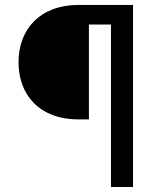

<svg xmlns="http://www.w3.org/2000/svg" viewBox="-20 -747 639 767"><path d="M423.3 0H511.4V-727.3H294C139.2 -727.3 54 -629.3 54 -498.6C54 -366.5 139.2 -269.9 294 -269.9H335.2V-649.1H423.3Z"/></svg>

Font: Karasuma Gothic
Style: Regular
Weight: 400
Designer: Rasmus Andersson, Ryoko Nishizuka
Foundry: Genbu
Version: Version 1.00